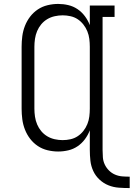

<svg xmlns="http://www.w3.org/2000/svg" viewBox="-20 -763 680 977"><path d="M640 194Q612 194 584.5 192Q557 190 532 180Q507 170 486.5 151Q466 132 454.5 107Q443 82 440 54.5Q437 27 437 0V-100Q428 -76 412 -54.5Q396 -33 374.5 -18.5Q353 -4 327.5 2Q302 8 276 8Q249 8 222 1.5Q195 -5 172.5 -20Q150 -35 133.5 -56.5Q117 -78 107 -103.5Q97 -129 93.5 -156Q90 -183 90 -210V-525Q90 -552 93.5 -579Q97 -606 107 -631.5Q117 -657 133.5 -678.5Q150 -700 172.5 -715Q195 -730 222 -736.5Q249 -743 276 -743Q302 -743 327.5 -737Q353 -731 374.5 -716.5Q396 -702 412 -680.5Q428 -659 437 -635V-735H563V-677H502V0Q502 19 503.5 38Q505 57 513 74Q521 91 534.5 104.5Q548 118 565.5 125.5Q583 133 602 134.5Q621 136 640 136ZM299 -50Q319 -50 339 -54.5Q359 -59 375.5 -70Q392 -81 404.5 -97Q417 -113 424.5 -131.5Q432 -150 434.5 -170Q437 -190 437 -210V-525Q437 -545 434.5 -565Q432 -585 424.5 -603.5Q417 -622 404.5 -638Q392 -654 375.5 -665Q359 -676 339 -680.5Q319 -685 299 -685Q279 -685 258.5 -680.5Q238 -676 220.5 -665.5Q203 -655 190 -639.5Q177 -624 169 -605Q161 -586 158 -565.5Q155 -545 155 -525V-210Q155 -190 158 -169.5Q161 -149 169 -130Q177 -111 190 -95.5Q203 -80 220.5 -69.5Q238 -59 258.5 -54.5Q279 -50 299 -50Z"/></svg>

Font: Iosevka Slab Light Extended
Style: Regular
Weight: 300
Width: 7
Monospace: yes
Designer: Belleve Invis
Foundry: Belleve Invis
Version: Version 11.1.0; ttfautohint (v1.8.3)